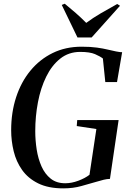

<svg xmlns="http://www.w3.org/2000/svg" viewBox="-20 -1003 699 1032"><path d="M320.5 9.5Q239.5 9.5 185 -17.5Q130.5 -44.5 98.8 -89.5Q67 -134.5 53.5 -190.2Q40 -246 40 -303Q40 -399 66.8 -480.8Q93.5 -562.5 143.5 -623.2Q193.5 -684 263 -718Q332.5 -752 418.5 -752Q467 -752 500.8 -747.2Q534.5 -742.5 559 -736.5Q583.5 -730.5 604 -726.5Q611.5 -725.5 619 -724Q626.5 -722.5 636.5 -722.5L609 -562H546L533 -688.5Q518.5 -700 490.8 -712Q463 -724 411 -724Q349.5 -724 304 -688Q258.5 -652 228.5 -591Q198.5 -530 184 -453.8Q169.5 -377.5 169.5 -298Q169.5 -249 177.2 -199.2Q185 -149.5 203.2 -108.5Q221.5 -67.5 252.5 -42.8Q283.5 -18 330.5 -18Q364.5 -18 400.8 -31.5Q437 -45 461 -63.5L498 -309.5L392.5 -325.5L395 -357.5H617.5L571 -41.5Q555 -41 538 -37Q521 -33 496.5 -25.5Q462.5 -16 418 -3.2Q373.5 9.5 320.5 9.5ZM396.5 -801.5 312 -976.5 328 -983Q358 -958.5 387.5 -932.8Q417 -907 443.5 -880Q479 -906.5 521.2 -931.2Q563.5 -956 610 -981.5L625 -972L472.5 -801.5Z"/></svg>

Font: Merriweather 144pt Medium
Style: Italic
Weight: 500
Italic angle: -7.8°
Version: Version 2.101